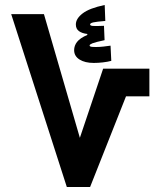

<svg xmlns="http://www.w3.org/2000/svg" viewBox="-20 -750 626 770"><path d="M248 0 24.9 -693.4H156.2L300.3 -197.3L393.6 -474.6H579.1V-363.8H485.4L341.3 0ZM356 -497.6Q320.8 -497.6 299.1 -511.2Q277.3 -524.9 277.3 -548.8Q277.3 -566.9 289.1 -582Q300.8 -597.2 330.1 -609.9V-613.8Q309.1 -616.2 296.6 -625.2Q284.2 -634.3 284.2 -651.9Q284.2 -675.3 311.5 -696.3Q338.9 -717.3 399.9 -730L402.3 -666Q366.7 -663.1 354 -660.2Q341.3 -657.2 341.3 -651.9Q341.3 -647 352.3 -646Q363.3 -645 397 -646.5L399.4 -588.9Q362.3 -581.1 350.8 -576.4Q339.4 -571.8 339.4 -567.9Q339.4 -564 344.7 -562.7Q350.1 -561.5 365.2 -561.5Q379.4 -561.5 394.5 -563.2Q409.7 -564.9 423.3 -566.9L426.3 -505.9Q411.6 -502 392.6 -499.8Q373.5 -497.6 356 -497.6Z"/></svg>

Font: Cascadia Code NF
Style: Bold
Weight: 700
Monospace: yes
Designer: Aaron Bell
Foundry: Saja Typeworks
Version: Version 2404.023; ttfautohint (v1.8.4)